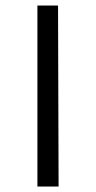

<svg xmlns="http://www.w3.org/2000/svg" viewBox="-20 -678 349 698"><path d="M116 -658H191L193 0H116Z"/></svg>

Font: Ysabeau SC
Style: Regular
Weight: 400
Designer: Christian Thalmann (Catharsis Fonts)
Version: Version 0.003